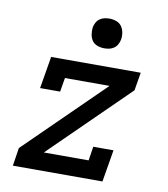

<svg xmlns="http://www.w3.org/2000/svg" viewBox="-83 -809 766 878"><g transform="rotate(10 300.0 -369.5)"><path d="M36 0 49 -84 408 -436H201L190 -371H97L122 -520H538L524 -436L165 -84H373L383 -149H477L452 0ZM355 -601Q338 -601 322.5 -606.5Q307 -612 298 -624.5Q289 -637 286.5 -653.5Q284 -670 286 -687Q288 -698 294 -709Q300 -720 310 -727Q320 -734 331.5 -736.5Q343 -739 355 -739Q371 -739 386.5 -733.5Q402 -728 411 -715.5Q420 -703 423 -686.5Q426 -670 423 -653Q421 -642 415 -631Q409 -620 399 -613Q389 -606 377.5 -603.5Q366 -601 355 -601Z"/></g></svg>

Font: Iosevka Etoile Medium Oblique
Style: Regular
Weight: 500
Italic angle: -9°
Designer: Belleve Invis
Foundry: Belleve Invis
Version: Version 15.5.2; ttfautohint (v1.8.4)